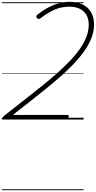

<svg xmlns="http://www.w3.org/2000/svg" viewBox="-20 -1308 1049 2101"><path d="M30 0Q20 0 15.5 -7Q11 -14 12.5 -23Q14 -32 21 -38L268 -232Q355 -300 438.5 -367Q522 -434 598 -501Q674 -568 738.5 -634.5Q803 -701 850.5 -768Q898 -835 924.5 -902.5Q951 -970 951 -1038Q951 -1101 925.5 -1145Q900 -1189 852.5 -1212Q805 -1235 738 -1235Q653 -1235 578.5 -1202.5Q504 -1170 426 -1110Q412 -1100 402.5 -1100Q393 -1100 384 -1112Q375 -1123 378 -1132Q381 -1141 395 -1152Q446 -1193 503 -1223.5Q560 -1254 621 -1271Q682 -1288 744 -1288Q804 -1288 853 -1271.5Q902 -1255 937 -1223Q972 -1191 990.5 -1145.5Q1009 -1100 1009 -1041Q1009 -968 982 -896.5Q955 -825 905.5 -754Q856 -683 789.5 -612.5Q723 -542 643.5 -472Q564 -402 476.5 -331.5Q389 -261 299 -190L120 -50H718Q725 -50 729 -45.5Q733 -41 732 -31Q730 -16 722.5 -8Q715 0 706 0ZM0 763H895V773H0ZM0 -20H895V0H0ZM0 -505H895V-500H0ZM0 -1283H895V-1273H0Z"/></svg>

Font: Playwrite NL Guides
Style: Regular
Weight: 400
Designer: Veronika Burian, José Scaglione
Foundry: TypeTogether
Version: Version 1.003